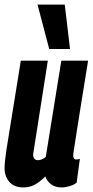

<svg xmlns="http://www.w3.org/2000/svg" viewBox="-22 -809 405 839"><path d="M80 10Q40 10 19 -14Q-2 -38 -2 -74Q-2 -102 6.5 -157Q15 -212 30.5 -305.5Q46 -399 69 -544H187Q170 -434 158 -359Q146 -284 138 -231.5Q130 -179 123 -136Q122 -124 127.5 -116.5Q133 -109 144 -109Q160 -109 178 -123L246 -544H363Q344 -425 331.5 -349Q319 -273 312.5 -229Q306 -185 302.5 -164.5Q299 -144 298.5 -137.5Q298 -131 298 -129Q298 -112 311 -112Q319 -112 327 -115L313 -11Q301 -1 282 4.5Q263 10 247 10Q220 10 201.5 -3.5Q183 -17 176 -38Q151 -13 129 -1.5Q107 10 80 10ZM193 -595 142 -789H261L284 -595Z"/></svg>

Font: Georama ExtraCondensed
Style: Bold Italic
Weight: 700
Width: 2
Italic angle: -9°
Designer: Jean-Baptiste Levee
Foundry: Production Type
Version: Version 1.000